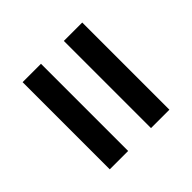

<svg xmlns="http://www.w3.org/2000/svg" viewBox="-50 -750 797 797"><g transform="rotate(45 348.5 -352.0)"><path d="M92.8 -418.9H604.5V-526.9H92.8ZM92.8 -176.8H604.5V-284.7H92.8Z"/></g></svg>

Font: Decalotype SemiBold
Style: Regular
Weight: 600
Designer: Alfredo Marco Pradil
Foundry: Alfredo Marco Pradil
Version: Version 1.0